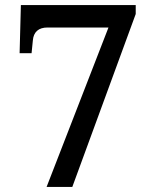

<svg xmlns="http://www.w3.org/2000/svg" viewBox="-20 -734 601 754"><path d="M163 0 406 -626H167Q140 -626 125.5 -613Q111 -600 109 -575L104 -525H57L62 -714H513V-679L264 0Z"/></svg>

Font: Noto Serif Hebrew Medium
Style: Regular
Weight: 500
Version: Version 2.003